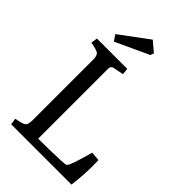

<svg xmlns="http://www.w3.org/2000/svg" viewBox="-270 -1006 1097 1097"><g transform="rotate(45 279.0 -457.0)"><path d="M50 0 44 -39Q97 -48 108.5 -59Q120 -70 120 -101V-592Q120 -623 108.5 -634Q97 -645 44 -654L50 -693H295L299 -654L237 -642Q217 -638 217 -616V-51L306 -52Q417 -54 436 -59Q452 -64 492 -213L547 -208Q548 -191 548 -157Q548 -86 537 0ZM340 -863 332 -842 131 -749 106 -785 280 -914Z"/></g></svg>

Font: Poly
Style: Regular
Weight: 400
Designer: Jos Nicols Silva Schwarzenberg
Foundry: Jose Nicolas Silva Schwarzenberg
Version: Version 1.001